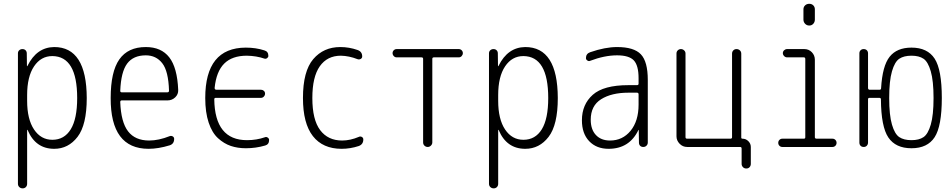

<svg xmlns="http://www.w3.org/2000/svg" viewBox="-20 -780 5040 1019"><path d="M124 -275.4V-245.1Q124 -147.5 160.6 -92.8Q197.3 -38.1 257.8 -38.1Q321.3 -38.1 355.5 -93.8Q389.6 -149.4 389.6 -259.8Q389.6 -481.4 257.8 -482.4Q197.3 -482.4 160.6 -427.7Q124 -373 124 -275.4ZM75.2 195.3V-497.1Q75.2 -506.8 82 -513.2Q88.9 -519.5 99.1 -519.5Q109.4 -519.5 115.7 -513.2Q122.1 -506.8 122.1 -497.1L123 -429.7Q123 -428.7 124 -428.7Q126 -428.7 126 -430.7Q174.8 -529.3 267.6 -530.3Q439.5 -530.3 440.4 -259.8Q440.4 -117.2 391.6 -53.7Q342.8 9.8 267.6 9.8Q168.9 9.8 127 -88.9Q127 -90.8 126 -90.8Q124 -90.8 124 -89.8V195.3Q124 206.1 117.2 212.9Q110.4 219.7 100.1 219.7Q89.8 219.7 82.5 212.9Q75.2 206.1 75.2 195.3Z M753.9 -486.3Q687.5 -486.3 654.8 -442.4Q622.1 -398.4 618.2 -297.9Q618.2 -290 626 -290H868.2Q877 -290 877 -298.8Q874 -402.3 841.3 -444.3Q808.6 -486.3 753.9 -486.3ZM768.6 9.8Q566.4 9.8 567.4 -259.8Q567.4 -399.4 613.3 -464.8Q659.2 -530.3 753.9 -530.3Q835.9 -530.3 878.4 -475.6Q920.9 -420.9 925.8 -302.7Q926.8 -279.3 909.7 -263.2Q892.6 -247.1 869.1 -247.1H626Q618.2 -247.1 618.2 -238.3Q622.1 -131.8 659.7 -83Q697.3 -34.2 771.5 -34.2Q822.3 -34.2 880.9 -57.6Q888.7 -60.5 896.5 -56.2Q904.3 -51.8 904.3 -43Q904.3 -16.6 880.9 -8.8Q820.3 9.8 768.6 9.8Z M1285.2 6.8Q1241.2 6.8 1205.1 -5.4Q1168.9 -17.6 1137.2 -46.4Q1105.5 -75.2 1087.4 -129.4Q1069.3 -183.6 1069.3 -259.8Q1069.3 -526.4 1284.2 -527.3Q1337.9 -527.3 1382.8 -512.7Q1404.3 -506.8 1404.3 -483.4Q1404.3 -476.6 1397.9 -471.7Q1391.6 -466.8 1383.8 -468.8Q1341.8 -483.4 1290 -484.4Q1211.9 -484.4 1169.9 -442.4Q1127.9 -400.4 1119.1 -313.5Q1119.1 -304.7 1127 -303.7H1365.2Q1374 -303.7 1380.4 -297.9Q1386.7 -292 1386.7 -283.2Q1386.7 -274.4 1380.4 -267.6Q1374 -260.7 1365.2 -260.7H1125Q1117.2 -260.7 1117.2 -252.9Q1120.1 -36.1 1291 -36.1Q1341.8 -36.1 1386.7 -51.8Q1393.6 -54.7 1400.9 -49.8Q1408.2 -44.9 1408.2 -37.1Q1408.2 -13.7 1387.7 -7.8Q1337.9 6.8 1285.2 6.8Z M1793 9.8Q1693.4 9.8 1640.6 -57.6Q1587.9 -125 1587.9 -259.8Q1587.9 -402.3 1642.6 -466.3Q1697.3 -530.3 1786.1 -530.3Q1833 -530.3 1877.9 -514.6Q1902.3 -505.9 1902.3 -480.5Q1902.3 -471.7 1894.5 -467.3Q1886.7 -462.9 1877.9 -465.8Q1833 -483.4 1789.1 -484.4Q1716.8 -484.4 1677.2 -428.2Q1637.7 -372.1 1637.7 -259.8Q1637.7 -144.5 1679.2 -89.4Q1720.7 -34.2 1795.9 -34.2Q1838.9 -34.2 1884.8 -53.7Q1892.6 -57.6 1900.4 -53.2Q1908.2 -48.8 1908.2 -40Q1908.2 -13.7 1883.8 -4.9Q1838.9 9.8 1793 9.8Z M2085 -475.6Q2076.2 -475.6 2069.8 -482.4Q2063.5 -489.3 2063.5 -498Q2063.5 -506.8 2069.8 -513.2Q2076.2 -519.5 2085 -519.5H2415Q2423.8 -519.5 2430.2 -513.2Q2436.5 -506.8 2436.5 -498Q2436.5 -489.3 2430.2 -482.4Q2423.8 -475.6 2415 -475.6H2283.2Q2274.4 -475.6 2274.4 -467.8V-24.4Q2274.4 -14.6 2267.1 -7.3Q2259.8 0 2250 0Q2240.2 0 2232.9 -6.8Q2225.6 -13.7 2225.6 -24.4V-467.8Q2225.6 -475.6 2216.8 -475.6Z M2624 -275.4V-245.1Q2624 -147.5 2660.6 -92.8Q2697.3 -38.1 2757.8 -38.1Q2821.3 -38.1 2855.5 -93.8Q2889.6 -149.4 2889.6 -259.8Q2889.6 -481.4 2757.8 -482.4Q2697.3 -482.4 2660.6 -427.7Q2624 -373 2624 -275.4ZM2575.2 195.3V-497.1Q2575.2 -506.8 2582 -513.2Q2588.9 -519.5 2599.1 -519.5Q2609.4 -519.5 2615.7 -513.2Q2622.1 -506.8 2622.1 -497.1L2623 -429.7Q2623 -428.7 2624 -428.7Q2626 -428.7 2626 -430.7Q2674.8 -529.3 2767.6 -530.3Q2939.5 -530.3 2940.4 -259.8Q2940.4 -117.2 2891.6 -53.7Q2842.8 9.8 2767.6 9.8Q2668.9 9.8 2627 -88.9Q2627 -90.8 2626 -90.8Q2624 -90.8 2624 -89.8V195.3Q2624 206.1 2617.2 212.9Q2610.4 219.7 2600.1 219.7Q2589.8 219.7 2582.5 212.9Q2575.2 206.1 2575.2 195.3Z M3315.4 -288.1Q3225.6 -288.1 3170.4 -253.4Q3115.2 -218.8 3115.2 -144.5Q3115.2 -92.8 3142.6 -63.5Q3169.9 -34.2 3217.8 -34.2Q3284.2 -34.2 3326.7 -85.9Q3369.1 -137.7 3369.1 -224.6V-279.3Q3369.1 -288.1 3360.4 -288.1ZM3210 9.8Q3145.5 9.8 3106.9 -30.8Q3068.4 -71.3 3068.4 -141.6Q3068.4 -225.6 3126 -276.9Q3183.6 -328.1 3315.4 -328.1H3360.4Q3369.1 -328.1 3369.1 -335.9V-365.2Q3369.1 -432.6 3343.8 -459.5Q3318.4 -486.3 3254.9 -486.3Q3188.5 -486.3 3111.3 -457Q3104.5 -454.1 3097.2 -459Q3089.8 -463.9 3089.8 -471.7Q3089.8 -495.1 3112.3 -502.9Q3191.4 -530.3 3254.9 -530.3Q3344.7 -530.3 3381.3 -491.7Q3418 -453.1 3418 -355.5V-23.4Q3418 -13.7 3411.1 -6.8Q3404.3 0 3394 0Q3383.8 0 3377.4 -6.3Q3371.1 -12.7 3371.1 -23.4L3370.1 -89.8Q3370.1 -90.8 3369.1 -90.8Q3368.2 -90.8 3368.2 -89.8Q3320.3 9.8 3210 9.8Z M3627 0Q3603.5 0 3586.9 -17.1Q3570.3 -34.2 3570.3 -56.6V-496.1Q3570.3 -505.9 3577.1 -512.7Q3584 -519.5 3593.8 -519.5Q3603.5 -519.5 3610.8 -512.7Q3618.2 -505.9 3618.2 -496.1V-51.8Q3618.2 -43.9 3627 -43.9H3856.4Q3865.2 -43.9 3865.2 -51.8V-495.1Q3865.2 -505.9 3872.1 -512.7Q3878.9 -519.5 3888.7 -519.5Q3899.4 -519.5 3906.7 -512.7Q3914.1 -505.9 3914.1 -495.1V-49.8Q3914.1 -43.9 3920.9 -43.9Q3938.5 -43.9 3951.7 -30.8Q3964.8 -17.6 3964.8 0V89.8Q3964.8 99.6 3958.5 106.9Q3952.1 114.3 3940.9 114.3Q3929.7 114.3 3922.9 106.9Q3916 99.6 3916 89.8V8.8Q3916 0 3908.2 0Z M4244.1 -730.5Q4244.1 -743.2 4252.9 -751.5Q4261.7 -759.8 4274.9 -759.8Q4288.1 -759.8 4296.4 -751.5Q4304.7 -743.2 4304.7 -730.5V-675.8Q4304.7 -663.1 4296.4 -653.8Q4288.1 -644.5 4274.9 -644.5Q4261.7 -644.5 4252.9 -653.8Q4244.1 -663.1 4244.1 -675.8ZM4131.8 0Q4123 0 4116.7 -6.3Q4110.4 -12.7 4110.4 -22Q4110.4 -31.2 4116.7 -37.6Q4123 -43.9 4131.8 -43.9H4246.1Q4253.9 -43.9 4253.9 -51.8V-466.8Q4253.9 -475.6 4246.1 -475.6H4157.2Q4148.4 -475.6 4141.6 -482.4Q4134.8 -489.3 4134.8 -498Q4134.8 -506.8 4141.6 -513.2Q4148.4 -519.5 4157.2 -519.5H4249Q4272.5 -519.5 4288.6 -502.9Q4304.7 -486.3 4304.7 -462.9V-51.8Q4304.7 -43.9 4314.5 -43.9H4398.4Q4407.2 -43.9 4413.6 -37.6Q4419.9 -31.2 4419.9 -22Q4419.9 -12.7 4413.6 -6.3Q4407.2 0 4398.4 0Z M4881.3 -468.3Q4857.4 -484.4 4817.4 -484.4Q4777.3 -484.4 4752.9 -468.3Q4728.5 -452.1 4713.9 -401.4Q4699.2 -350.6 4699.2 -259.8Q4699.2 -168.9 4713.9 -118.7Q4728.5 -68.4 4752.9 -52.2Q4777.3 -36.1 4817.4 -36.1Q4857.4 -36.1 4881.3 -52.2Q4905.3 -68.4 4919.9 -118.7Q4934.6 -168.9 4934.6 -259.8Q4934.6 -350.6 4919.9 -401.4Q4905.3 -452.1 4881.3 -468.3ZM4541 -23.4V-497.1Q4541 -506.8 4547.4 -513.2Q4553.7 -519.5 4564 -519.5Q4574.2 -519.5 4580.6 -513.2Q4586.9 -506.8 4586.9 -497.1V-313.5Q4586.9 -304.7 4594.7 -303.7H4647.5Q4656.2 -303.7 4656.2 -311.5Q4663.1 -430.7 4701.7 -479Q4740.2 -527.3 4817.4 -527.3Q4902.3 -527.3 4940.4 -468.8Q4978.5 -410.2 4978.5 -260.3Q4978.5 -110.4 4940.4 -51.8Q4902.3 6.8 4817.4 6.8Q4733.4 6.8 4694.8 -50.3Q4656.2 -107.4 4655.3 -252.9Q4655.3 -260.7 4646.5 -260.7H4594.7Q4586.9 -260.7 4586.9 -252.9V-23.4Q4586.9 -13.7 4580.6 -6.8Q4574.2 0 4564 0Q4553.7 0 4547.4 -6.3Q4541 -12.7 4541 -23.4Z"/></svg>

Font: Rounded Mgen+ 2m light
Style: Regular
Weight: 200
Designer: [Source Han Sans]
Ryoko NISHIZUKA  (kana & ideographs); Paul D. Hunt (Latin, Greek & Cyrillic); Wenlong ZHANG  (bopomofo
Version: Version 1.059.20150602